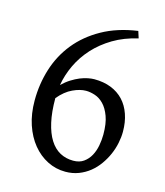

<svg xmlns="http://www.w3.org/2000/svg" viewBox="-97 -685 664 774"><g transform="rotate(15 234.5 -297.5)"><path d="M244.1 -322.3Q219.2 -322.3 189.2 -308.3Q159.2 -294.4 131.8 -261.7Q131.8 -203.6 141.4 -161.4Q150.9 -119.1 168.5 -91.3Q186 -63.5 210.9 -50Q235.8 -36.6 266.1 -36.6Q292.5 -36.6 309.8 -49.1Q327.1 -61.5 337.6 -80.8Q348.1 -100.1 352.5 -123.8Q356.9 -147.5 356.9 -169.9Q356.9 -215.8 345.9 -245.4Q335 -274.9 318.4 -292Q301.8 -309.1 282 -315.7Q262.2 -322.3 244.1 -322.3ZM430.2 -201.2Q430.2 -178.2 425 -153.3Q419.9 -128.4 409.4 -104.5Q398.9 -80.6 383.5 -59.1Q368.2 -37.6 347.9 -21.2Q327.6 -4.9 302.2 4.9Q276.9 14.6 247.1 14.6Q207 14.6 171.9 -3.2Q136.7 -21 110.4 -53.2Q84 -85.4 68.8 -130.6Q53.7 -175.8 53.7 -231Q53.7 -299.8 73.5 -363Q93.3 -426.3 134.3 -477.1Q175.3 -527.8 237.5 -562.7Q299.8 -597.7 384.8 -609.9L394 -581.1Q336.4 -567.9 291.7 -541.3Q247.1 -514.6 215.1 -479.5Q183.1 -444.3 163.3 -402.6Q143.6 -360.8 136.2 -317.4Q153.3 -334 171.1 -345.2Q189 -356.4 205.8 -363.3Q222.7 -370.1 237.8 -373Q252.9 -376 264.2 -376Q303.7 -376 334.5 -363.8Q365.2 -351.6 386.5 -328.9Q407.7 -306.2 418.9 -273.7Q430.2 -241.2 430.2 -201.2Z"/></g></svg>

Font: Gentium Plus Am
Style: Regular
Weight: 400
Designer: J. Victor Gaultney, Annie Olsen, Iska Routamaa, Becca Hirsbrunner
Foundry: SIL International
Version: Version 5.000